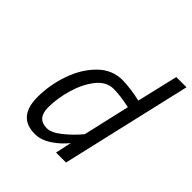

<svg xmlns="http://www.w3.org/2000/svg" viewBox="-198 -852 996 996"><g transform="rotate(45 300.0 -354.0)"><path d="M89 -136Q89 -224 119 -310.5Q149 -397 206 -453.5Q263 -510 339 -510Q368 -510 406.5 -504.5Q445 -499 472 -492L525 -718H600L434 0H361L380 -89Q351 -51 305.5 -20.5Q260 10 215 10Q89 10 89 -136ZM399 -173 458 -430Q388 -445 339 -445Q286 -445 247 -396Q208 -347 187 -275Q166 -203 166 -137Q166 -55 238 -55Q271 -55 316.5 -91.5Q362 -128 399 -173Z"/></g></svg>

Font: Cairo
Style: Italic
Weight: 400
Italic angle: -13°
Designer: Mohamed Gaber, Accademia di Belle Arti di Urbino and others
Foundry: Kief Type Foundry, Accademia di Belle Arti di Urbino and others
Version: Version 3.011